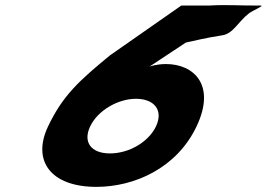

<svg xmlns="http://www.w3.org/2000/svg" viewBox="-20 -737 1050 756"><path d="M959.4 -683.7C976.9 -697.3 1023.9 -715.3 1005.8 -715.2C928 -714.3 878.6 -719.4 803 -715.2H694L412.7 -518.8C292.3 -419.4 227.8 -362.4 169.2 -239.2C105.4 -104.9 178.5 -1.2 359.6 -1.2C507.3 -1.2 675.1 -73.4 753.9 -239.2C831.5 -402.4 743.2 -484.8 633.8 -484.8C594.7 -484.8 568.3 -474.6 568.3 -474.6L712.1 -569.6C739.2 -574.7 785.1 -587.4 854.8 -597.9C898.5 -604.4 917.6 -651.4 959.4 -683.7ZM335 -239.2C364.9 -302.1 444.3 -348 515.3 -348C588.3 -348 624.1 -302.1 594.1 -239.2C565.1 -178 488.1 -132.9 413 -132.9C337.9 -132.9 305.9 -178 335 -239.2Z"/></svg>

Font: Hussar
Style: BdSuprExtOblFive
Weight: 700
Foundry: Cannot Into Space Fonts
Version: Version 2.00